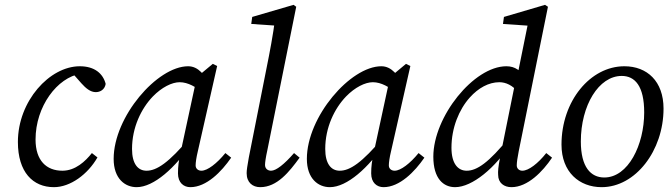

<svg xmlns="http://www.w3.org/2000/svg" viewBox="-20 -761 2775 794"><path d="M203 13C271 13 343 -40 383 -110L360 -128C333 -94 292 -55 238 -55C172 -55 127 -97 127 -184C127 -321 217 -441 314 -456L272 -467L317 -416C335 -396 354 -380 376 -380C394 -380 413 -390 417 -414C406 -457 371 -487 310 -487C185 -487 54 -343 54 -174C54 -49 116 13 203 13Z M545 13C616 13 705 -67 775 -171L766 -193C678 -88 628 -55 586 -55C550 -55 526 -84 526 -145C526 -234 564 -312 612 -362C649 -400 691 -421 723 -421C758 -421 792 -400 817 -379L853 -404C827 -450 801 -487 758 -487C630 -487 450 -278 450 -104C450 -22 497 13 545 13ZM767 13C834 13 896 -51 936 -109L912 -128C877 -85 838 -55 813 -55C800 -55 789 -63 789 -77C789 -89 792 -110 798 -135L878 -488L860 -497L794 -442L726 -127C719 -94 716 -73 716 -44C716 -5 740 13 767 13Z M1056 13C1126 13 1176 -50 1219 -109L1196 -128C1156 -82 1122 -55 1101 -55C1088 -55 1076 -63 1076 -79C1076 -89 1079 -110 1085 -137L1205 -733L1194 -741L1023 -691L1019 -662L1136 -654L1118 -685C1109 -616 1096 -547 1082 -478L1009 -110C1003 -76 1000 -58 1000 -45C1000 -6 1025 13 1056 13Z M1344 13C1415 13 1504 -67 1574 -171L1565 -193C1477 -88 1427 -55 1385 -55C1349 -55 1325 -84 1325 -145C1325 -234 1363 -312 1411 -362C1448 -400 1490 -421 1522 -421C1557 -421 1591 -400 1616 -379L1652 -404C1626 -450 1600 -487 1557 -487C1429 -487 1249 -278 1249 -104C1249 -22 1296 13 1344 13ZM1566 13C1633 13 1695 -51 1735 -109L1711 -128C1676 -85 1637 -55 1612 -55C1599 -55 1588 -63 1588 -77C1588 -89 1591 -110 1597 -135L1677 -488L1659 -497L1593 -442L1525 -127C1518 -94 1515 -73 1515 -44C1515 -5 1539 13 1566 13Z M1862 13C1933 13 2029 -67 2095 -171L2086 -193C2001 -88 1952 -55 1910 -55C1874 -55 1847 -84 1847 -150C1847 -232 1878 -308 1923 -358C1958 -397 2001 -421 2045 -421C2071 -421 2100 -409 2125 -377L2166 -428C2133 -470 2110 -487 2074 -487C1939 -487 1772 -278 1772 -113C1772 -22 1814 13 1862 13ZM2125 -135 2246 -733 2234 -741 2064 -691 2060 -662 2177 -654 2166 -677 2121 -455 2111 -422 2048 -110C2040 -69 2039 -52 2040 -38C2040 -4 2065 13 2095 13C2162 13 2224 -51 2263 -109L2239 -128C2205 -85 2166 -55 2140 -55C2128 -55 2117 -63 2117 -77C2117 -89 2120 -110 2125 -135Z M2468 13C2608 13 2724 -138 2724 -312C2724 -425 2656 -487 2562 -487C2421 -487 2302 -343 2302 -163C2302 -49 2376 13 2468 13ZM2479 -27C2423 -27 2382 -70 2382 -176C2382 -325 2456 -447 2551 -447C2606 -447 2644 -405 2644 -296C2644 -162 2578 -27 2479 -27Z"/></svg>

Font: Source Serif Variable
Style: Italic
Weight: 389
Italic angle: -12°
Designer: Frank Grießhammer
Foundry: Adobe Systems Incorporated
Version: Version 3.001;hotconv 1.0.111;makeotfexe 2.5.65597